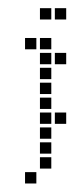

<svg xmlns="http://www.w3.org/2000/svg" viewBox="-20 -301 183 460"><path d="M75.7 -102.9V-75.7H102.9V-102.9ZM75.7 -67.1V-40H102.9V-67.1ZM75.7 -31.4V-4.3H102.9V-31.4ZM75.7 4.3V31.4H102.9V4.3ZM111.4 -31.4V-4.3H138.6V-31.4ZM75.7 40V67.1H102.9V40ZM75.7 75.7V102.9H102.9V75.7ZM40 111.4V138.6H67.1V111.4ZM75.7 -138.6V-111.4H102.9V-138.6ZM75.7 -174.3V-147.1H102.9V-174.3ZM40 -210V-182.9H67.1V-210ZM75.7 -210V-182.9H102.9V-210ZM111.4 -174.3V-147.1H138.6V-174.3ZM75.7 -281.4V-254.3H102.9V-281.4ZM111.4 -281.4V-254.3H138.6V-281.4Z"/></svg>

Font: Gossip Low Square
Style: Regular
Weight: 400
Width: 3
Designer: Deborah Khodanovich
Version: Version 1.001;Glyphs 3.3.1 (3343)